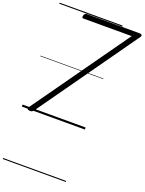

<svg xmlns="http://www.w3.org/2000/svg" viewBox="-266 -1149 1354 1789"><g transform="rotate(20 411.0 -255.0)"><path d="M82 12Q62 11 59 2Q56 -7 67 -23L737 -967H257Q251 -967 247 -972Q243 -977 245 -986Q247 -1001 255.5 -1009Q264 -1017 271 -1017H804Q813 -1017 819.5 -1009Q826 -1001 816 -987L125 -12Q115 2 106 8Q97 14 82 12ZM0 510H625V520H0ZM0 -20H625V0H0ZM0 -505H625V-500H0ZM0 -1030H625V-1020H0Z"/></g></svg>

Font: Playwrite CO Guides
Style: Regular
Weight: 400
Designer: Veronika Burian, José Scaglione
Foundry: TypeTogether
Version: Version 1.003